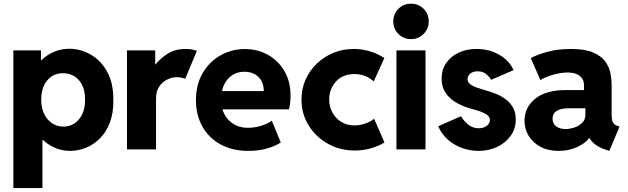

<svg xmlns="http://www.w3.org/2000/svg" viewBox="-20 -793 3332 1019"><path d="M50.8 205.1V-525.4H197.3V-473.1H199.2Q228.5 -501.5 266.1 -517.8Q303.7 -534.2 348.1 -534.2Q407.2 -534.2 461.2 -503.4Q515.1 -472.7 548.8 -412.1Q582.5 -351.6 581.5 -261.2Q582.5 -192.9 563 -142.3Q543.5 -91.8 510 -58.3Q476.6 -24.9 435.5 -8.5Q394.5 7.8 352.5 7.8Q311 7.8 274.4 -7.3Q237.8 -22.5 208.5 -49.8H205.1V205.1ZM316.4 -121.1Q367.7 -121.6 399.9 -160.6Q432.1 -199.7 431.2 -264.2Q432.1 -329.6 398.9 -367.2Q365.7 -404.8 313.5 -404.3Q264.2 -404.8 231.7 -367.7Q199.2 -330.6 198.7 -264.2Q199.2 -199.7 232.4 -160.6Q265.6 -121.6 316.4 -121.1Z M653.8 0V-525.4H803.7V-451.7H806.2Q829.6 -481.9 869.1 -507.6Q908.7 -533.2 965.3 -533.2Q985.4 -533.2 1001.5 -529.8Q1017.6 -526.4 1024.9 -522.5L962.9 -375Q958 -377.4 945.6 -380.4Q933.1 -383.3 918 -383.3Q893.6 -383.3 868.2 -371.3Q842.8 -359.4 825.4 -334.2Q808.1 -309.1 808.1 -270V0Z M1298.3 7.8Q1212.9 7.8 1150.4 -26.6Q1087.9 -61 1054 -121.8Q1020 -182.6 1020 -261.2Q1020 -344.2 1055.7 -405Q1091.3 -465.8 1150.4 -499.3Q1209.5 -532.7 1279.8 -532.7Q1347.7 -532.7 1402.6 -501.7Q1457.5 -470.7 1489.7 -415.3Q1522 -359.9 1522 -286.6Q1522 -266.6 1519.8 -247.8Q1517.6 -229 1514.2 -212.9H1160.6Q1174.3 -167.5 1210.2 -141.1Q1246.1 -114.7 1296.4 -114.7Q1332.5 -114.7 1368.4 -126.2Q1404.3 -137.7 1422.4 -152.3L1470.2 -37.1Q1440.9 -17.1 1395.8 -4.6Q1350.6 7.8 1298.3 7.8ZM1277.8 -412.1Q1230 -412.1 1199 -383.3Q1168 -354.5 1157.7 -309.6H1379.9Q1379.9 -357.4 1351.3 -384.8Q1322.8 -412.1 1277.8 -412.1Z M1862.8 5.9Q1784.7 5.9 1720.5 -30Q1656.2 -65.9 1618.2 -127.2Q1580.1 -188.5 1580.1 -264.6Q1580.1 -321.3 1601.6 -370.1Q1623 -418.9 1661.4 -455.6Q1699.7 -492.2 1750 -512.7Q1800.3 -533.2 1857.4 -533.2Q1901.9 -533.2 1944.1 -520.3Q1986.3 -507.3 2020 -484.9L1963.4 -360.8Q1943.4 -379.4 1917.5 -389.6Q1891.6 -399.9 1861.3 -399.9Q1798.3 -399.9 1762.7 -359.9Q1727.1 -319.8 1727.1 -265.1Q1727.1 -226.6 1744.4 -195.3Q1761.7 -164.1 1791.7 -145.8Q1821.8 -127.4 1860.4 -127.4Q1892.6 -127.4 1921.9 -138.7Q1951.2 -149.9 1965.3 -163.1L2020.5 -36.6Q1992.7 -19.5 1951.7 -6.8Q1910.6 5.9 1862.8 5.9Z M2084 0V-525.4H2238.3V0ZM2161.6 -585.4Q2121.6 -585.4 2094.5 -612.8Q2067.4 -640.1 2067.4 -679.2Q2067.4 -719.2 2094.5 -746.3Q2121.6 -773.4 2161.6 -773.4Q2201.2 -773.4 2228.3 -746.3Q2255.4 -719.2 2255.4 -679.2Q2255.4 -640.1 2228.3 -612.8Q2201.2 -585.4 2161.6 -585.4Z M2520 7.8Q2473.1 7.8 2430.2 -8.3Q2387.2 -24.4 2354.7 -54Q2322.3 -83.5 2305.7 -123L2426.8 -176.3Q2439 -153.8 2463.4 -133.1Q2487.8 -112.3 2521 -112.3Q2546.9 -112.3 2563.5 -125.5Q2580.1 -138.7 2580.1 -155.3Q2580.1 -174.3 2560.8 -186.3Q2541.5 -198.2 2515.4 -205.8Q2489.3 -213.4 2467.8 -219.7Q2430.7 -231 2397.7 -250.7Q2364.7 -270.5 2344.2 -301.3Q2323.7 -332 2323.7 -376Q2323.7 -422.4 2347.7 -457.8Q2371.6 -493.2 2413.6 -513.2Q2455.6 -533.2 2509.3 -533.2Q2576.2 -533.2 2629.6 -502.4Q2683.1 -471.7 2705.6 -420.9L2586.9 -369.6Q2577.6 -385.3 2559.8 -399.9Q2542 -414.6 2514.6 -414.6Q2491.7 -414.6 2476.6 -402.8Q2461.4 -391.1 2461.4 -373.5Q2461.4 -356 2476.6 -345Q2491.7 -334 2515.1 -326.7Q2538.6 -319.3 2564 -311.5Q2583.5 -306.2 2609.4 -296.1Q2635.3 -286.1 2659.9 -269Q2684.6 -252 2700.9 -225.1Q2717.3 -198.2 2717.3 -159.2Q2717.3 -109.9 2690.4 -72.3Q2663.6 -34.7 2618.7 -13.4Q2573.7 7.8 2520 7.8Z M2942.9 7.8Q2889.2 7.8 2848.9 -13.7Q2808.6 -35.2 2786.1 -71.5Q2763.7 -107.9 2763.7 -152.3Q2763.7 -223.1 2820.6 -269Q2877.4 -314.9 2980.5 -314.9H3079.6V-341.3Q3079.6 -372.1 3056.9 -390.1Q3034.2 -408.2 2993.2 -408.2Q2958 -408.2 2916.7 -396.7Q2875.5 -385.3 2848.1 -368.2L2796.9 -484.4Q2826.2 -501.5 2882.8 -517.3Q2939.5 -533.2 3010.3 -533.2Q3084 -533.2 3127.4 -514.6Q3170.9 -496.1 3192.1 -466.8Q3213.4 -437.5 3219.7 -404.8Q3226.1 -372.1 3226.1 -343.3V-185.1Q3226.1 -158.2 3232.7 -144.3Q3239.3 -130.4 3256.3 -125L3268.1 -121.1L3213.9 7.8L3195.8 2Q3161.6 -9.3 3140.1 -25.6Q3118.7 -42 3108.9 -60.1H3106.9Q3086.4 -32.2 3042.2 -12.2Q2998 7.8 2942.9 7.8ZM2981.9 -107.9Q3000.5 -107.9 3025.1 -115.2Q3049.8 -122.6 3068.4 -139.6Q3086.9 -156.7 3086.9 -185.5V-218.3H2999Q2912.6 -218.3 2912.6 -162.1Q2912.6 -136.7 2932.1 -122.3Q2951.7 -107.9 2981.9 -107.9Z"/></svg>

Font: Reddit Sans ExtraBold
Style: Regular
Weight: 800
Designer: Stephen Hutchings
Foundry: Reddit
Version: Version 1.014; ttfautohint (v1.8.4.7-5d5b)